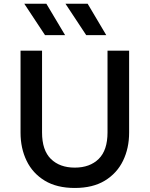

<svg xmlns="http://www.w3.org/2000/svg" viewBox="-20 -964 780 1000"><path d="M369.5 15Q276 15 213.2 -23Q150.5 -61 118.8 -126.2Q87 -191.5 87 -273V-700H199V-274Q199 -181.5 245 -136.2Q291 -91 369.5 -91Q448 -91 494 -136.2Q540 -181.5 540 -274V-700H652.5V-273Q652.5 -192 620.8 -126.8Q589 -61.5 526.2 -23.2Q463.5 15 369.5 15ZM533.5 -781H429L321 -944.5H436.5ZM319 -781H214.5L106.5 -944.5H221.5Z"/></svg>

Font: Geologica Cursive
Style: Regular
Weight: 400
Designer: Sindre Bremnes, Frode Helland
Foundry: Monokrom Skriftforlag AS
Version: Version 1.010;gftools[0.9.28]